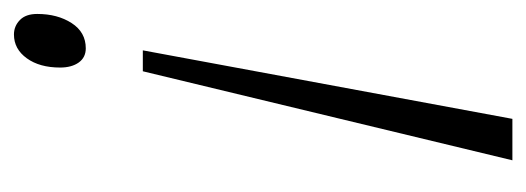

<svg xmlns="http://www.w3.org/2000/svg" viewBox="-262 -309 762 278"><g transform="rotate(-90 119.0 -170.0)"><path d="M154.8 -344.2H185.1L85.9 190.9H25.9ZM237.8 -497.1Q237.8 -467.8 224.6 -447.3Q211.4 -426.8 188 -426.8Q174.8 -426.8 167.5 -437Q160.2 -447.3 160.2 -463.9Q160.2 -493.7 173.6 -512.2Q187 -530.8 208 -530.8Q220.2 -530.8 229 -522.2Q237.8 -513.7 237.8 -497.1Z"/></g></svg>

Font: TypoPRO Open Sans Condensed
Style: Italic
Weight: 300
Width: 3
Italic angle: -12°
Foundry: Ascender Corporation
Version: Version 1.10